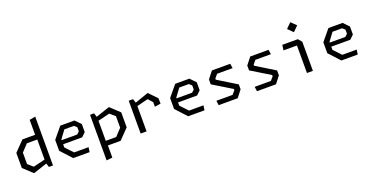

<svg xmlns="http://www.w3.org/2000/svg" viewBox="-32 -1706 5463 2826"><g transform="rotate(-20 2700.0 -293.5)"><path d="M452 0 433 -60 216 12 72 -122V-358L224 -514H423V-748L516 -765V0ZM164 -150 245 -79 429 -124V-438H266L164 -329Z M833 0 675 -172V-342L817 -514H1039L1123 -427V-302L1061 -242H763V-192L874 -74H1100L1089 0ZM763 -306H1006L1045 -342V-406L1005 -442H855L763 -318Z M1283 200V-514H1347L1365 -453L1583 -526L1727 -391V-156L1575 0H1376V190ZM1370 -75H1533L1635 -184V-364L1554 -434L1370 -389Z M2221 -299V-370L2159 -441L1982 -397V0H1889V-514H1957L1977 -452L2190 -526L2313 -399L2315 -314Z M2633 0 2475 -172V-342L2617 -514H2839L2923 -427V-302L2861 -242H2563V-192L2674 -74H2900L2889 0ZM2563 -306H2806L2845 -342V-406L2805 -442H2655L2563 -318Z M3111 0 3101 -72H3355L3403 -128V-147L3106 -328V-404L3192 -514H3479L3490 -442H3247L3199 -385V-367L3494 -186V-109L3409 0Z M3711 0 3701 -72H3955L4003 -128V-147L3706 -328V-404L3792 -514H4079L4090 -442H3847L3799 -385V-367L4094 -186V-109L4009 0Z M4494 0V-431H4283L4295 -514H4538L4587 -456V0ZM4440 -709 4519 -787 4599 -709 4519 -630Z M5033 0 4875 -172V-342L5017 -514H5239L5323 -427V-302L5261 -242H4963V-192L5074 -74H5300L5289 0ZM4963 -306H5206L5245 -342V-406L5205 -442H5055L4963 -318Z"/></g></svg>

Font: Moralerspace Krypton JPDOC
Style: Regular
Weight: 400
Version: v0.0.6; ttfautohint (v1.8.4.7-5d5b-dirty) -l 6 -r 45 -G 200 